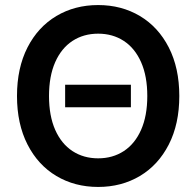

<svg xmlns="http://www.w3.org/2000/svg" viewBox="-20 -737 784 767"><path d="M502.9 -308.6H240.2V-398.4H502.9ZM372.1 9.8Q278.8 9.8 205.3 -33.9Q131.8 -77.6 89.8 -159.9Q47.9 -242.2 47.9 -353.5Q47.9 -465.3 89.8 -547.4Q131.8 -629.4 205.3 -673.1Q278.8 -716.8 372.1 -716.8Q465.3 -716.8 538.8 -673.1Q612.3 -629.4 654.3 -547.4Q696.3 -465.3 696.3 -353.5Q696.3 -241.7 654.3 -159.7Q612.3 -77.6 538.8 -33.9Q465.3 9.8 372.1 9.8ZM372.1 -602.5Q314 -602.5 269.5 -573.5Q225.1 -544.4 200.4 -488.5Q175.8 -432.6 175.8 -353.5Q175.8 -274.4 200.4 -218.5Q225.1 -162.6 269.5 -133.5Q314 -104.5 372.1 -104.5Q430.2 -104.5 474.6 -133.5Q519 -162.6 543.7 -218.5Q568.4 -274.4 568.4 -353.5Q568.4 -432.6 543.7 -488.5Q519 -544.4 474.6 -573.5Q430.2 -602.5 372.1 -602.5Z"/></svg>

Font: WEMIX Pretendard SemiBold
Style: Regular
Weight: 600
Designer: Base glyphs from Inter by Rasmus Andersson; Hangeul glyphs from Noto Sans CJK(Source Han Sans) by Jang Soo-young and Kan
Foundry: Kil Hyung-jin
Version: Version 1.000